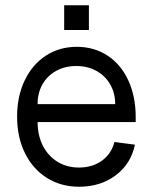

<svg xmlns="http://www.w3.org/2000/svg" viewBox="-20 -694 581 730"><path d="M45 -251Q45 -328 74 -388.5Q103 -449 154.5 -482.5Q206 -516 272 -516Q338 -516 389 -482.5Q440 -449 468 -388Q496 -327 496 -248V-230H123Q123 -179 143 -140Q163 -101 198.5 -79Q234 -57 280 -57Q332 -57 368 -83.5Q404 -110 415 -154L493 -144Q478 -71 420 -27.5Q362 16 281 16Q212 16 158.5 -17.5Q105 -51 75 -111.5Q45 -172 45 -251ZM270 -443Q227 -443 193.5 -424.5Q160 -406 141.5 -373.5Q123 -341 123 -298H418Q418 -340 399 -373Q380 -406 346.5 -424.5Q313 -443 270 -443ZM224 -674H318V-580H224Z"/></svg>

Font: Uncut Sans Variable
Style: Regular
Weight: 400
Designer: Kasper Nordkvist
Foundry: UNCUT.wtf
Version: Version 1.304;Glyphs 3.2 (3246)